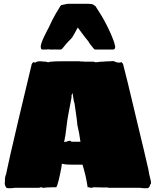

<svg xmlns="http://www.w3.org/2000/svg" viewBox="-20 -990 821 1012"><path d="M743 2Q736 2 731 1.5Q726 1 721 0H555Q554 0 552 -0.5Q550 -1 547 -2H517L474 -3Q470 -3 469 -2Q467 0 461 0H458L457 -1Q453 -1 453 -2Q450 -3 447 -3Q444 -3 442 -3Q440 -11 437 -32.5Q434 -54 423 -94L415 -122H359Q343 -122 331 -123Q319 -124 306 -127Q306 -123 305 -118Q304 -113 303 -104Q296 -67 289 -39Q282 -11 277 -3Q269 -3 258 -3Q247 -3 232 -2Q217 -2 213 0H204Q203 0 203 -2Q202 -3 200 -3Q192 -3 189 -2V0H56Q52 1 46.5 1.5Q41 2 33 2H23Q15 2 12 -3Q5 -13 5 -25Q5 -32 6 -35Q6 -40 6 -44.5Q6 -49 7 -55Q9 -66 12 -71Q15 -82 15 -86Q17 -98 33.5 -170.5Q50 -243 79 -366Q108 -489 147 -651Q147 -652 149.5 -656Q152 -660 156 -662H160L162 -660Q167 -660 169.5 -662Q172 -664 175 -665Q183 -667 187 -667Q194 -667 200.5 -666.5Q207 -666 214 -665Q216 -665 219 -665.5Q222 -666 224 -664Q226 -663 230.5 -662.5Q235 -662 239 -662Q239 -664 244 -664.5Q249 -665 251 -665Q260 -666 272 -666.5Q284 -667 304 -667H399Q399 -666 408 -666Q413 -666 416.5 -666Q420 -666 424 -665H474Q476 -664 478.5 -663Q481 -662 483 -662Q488 -662 493.5 -662.5Q499 -663 504 -664Q509 -665 514.5 -665Q520 -665 522 -665Q533 -666 542 -666.5Q551 -667 561 -667Q567 -667 573 -668Q579 -669 586 -665Q594 -661 600.5 -660.5Q607 -660 612 -660Q616 -660 616 -662H620Q623 -661 626 -656.5Q629 -652 629 -651Q639 -613 652 -559.5Q665 -506 679.5 -445Q694 -384 709 -321Q724 -258 738 -200.5Q752 -143 762 -97Q764 -87 764.5 -83Q765 -79 766 -74Q767 -67 771.5 -51Q776 -35 776 -27Q776 -19 772 -18Q768 2 755 2ZM318 -241Q324 -241 324 -243H330Q332 -244 337 -246Q342 -248 349 -248H350L357 -243H404L397 -288L393 -307Q391 -318 389 -325.5Q387 -333 387 -340Q387 -345 384 -366.5Q381 -388 377 -416L373 -444Q370 -453 368.5 -461Q367 -469 366 -476L364 -488V-493Q362 -495 362 -498Q362 -502 361 -502V-498Q361 -494 357 -488V-476Q355 -468 354 -460Q353 -452 351 -444L342 -397Q334 -357 330 -318Q326 -279 318 -241ZM226 -729H204Q195 -729 195 -742V-749Q199 -772 222 -816Q225 -821 228.5 -829Q232 -837 238 -847L254 -881L275 -920Q279 -925 284.5 -935Q290 -945 298 -958L303 -963L336 -970H446L467 -968L483 -958L514 -909Q544 -859 567 -805Q582 -771 586 -749L587 -746V-742Q587 -729 576 -729H482Q477 -729 472 -736Q459 -751 454 -758.5Q449 -766 445 -773Q441 -778 438 -781.5Q435 -785 432 -789Q422 -801 412 -815Q402 -829 390 -845Q377 -822 369 -807Q361 -792 354 -785L344 -775Q327 -758 316.5 -743.5Q306 -729 300 -729H272L269 -730L266 -729H244Q240 -729 237 -730Q228 -730 226 -729Z"/></svg>

Font: Sigmar
Style: Regular
Weight: 400
Designer: Vernon Adams
Foundry: Vernon Adams
Version: Version 1.000; ttfautohint (v1.8.4.7-5d5b);gftools[0.9.24]